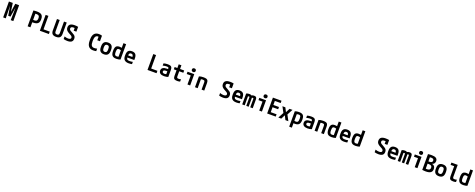

<svg xmlns="http://www.w3.org/2000/svg" viewBox="456 -4422 20538 8296"><g transform="rotate(20 10725.0 -273.5)"><path d="M41 0V-730H218L273 -349H277L332 -730H509V0H389L399 -554H395L327 -140H223L155 -554H151L161 0Z M1167 -728Q1218 -735 1256 -737.5Q1294 -740 1326 -740Q1430 -740 1493.5 -715Q1557 -690 1586 -633.5Q1615 -577 1615 -485Q1615 -394 1586 -338Q1557 -282 1493.5 -256.5Q1430 -231 1326 -231Q1299 -231 1272.5 -232.5Q1246 -234 1225 -236L1274 -346Q1291 -345 1308.5 -343Q1326 -341 1345 -341Q1398 -341 1429 -355Q1460 -369 1474 -401Q1488 -433 1488 -484Q1488 -537 1474 -568.5Q1460 -600 1428.5 -614Q1397 -628 1345 -628Q1326 -628 1307.5 -626.5Q1289 -625 1273 -623L1295 -657V0H1167Z M1729 0V-730H1857V-111H2144V0Z M2475 10Q2359 10 2305 -42Q2251 -94 2251 -205V-730H2376V-216Q2376 -154 2399 -127.5Q2422 -101 2475 -101Q2529 -101 2551.5 -127.5Q2574 -154 2574 -216V-730H2699V-205Q2699 -94 2645 -42Q2591 10 2475 10Z M2998 10Q2951 10 2905 3.5Q2859 -3 2818 -15V-135Q2861 -119 2903 -110.5Q2945 -102 2987 -102Q3052 -102 3084 -122Q3116 -142 3116 -183Q3116 -207 3104.5 -226Q3093 -245 3066.5 -264.5Q3040 -284 2992 -307Q2920 -344 2877 -378.5Q2834 -413 2815.5 -452.5Q2797 -492 2797 -544Q2797 -644 2863 -692Q2929 -740 3064 -740Q3102 -740 3144 -736.5Q3186 -733 3226 -724V-503H3101V-676L3136 -622Q3116 -625 3095 -626.5Q3074 -628 3055 -628Q2987 -628 2956 -607.5Q2925 -587 2925 -543Q2925 -517 2937.5 -495Q2950 -473 2980 -452Q3010 -431 3060 -406Q3129 -371 3169.5 -339Q3210 -307 3227 -269.5Q3244 -232 3244 -183Q3244 -85 3183.5 -37.5Q3123 10 2998 10Z M4178 10Q4037 10 3967 -76.5Q3897 -163 3897 -335V-395Q3897 -567 3968 -653.5Q4039 -740 4180 -740Q4218 -740 4256 -734Q4294 -728 4325 -717V-463H4201V-694L4255 -598Q4215 -628 4171 -628Q4100 -628 4062.5 -566Q4025 -504 4025 -386V-344Q4025 -215 4063.5 -158.5Q4102 -102 4190 -102Q4218 -102 4252.5 -107Q4287 -112 4320 -120V-4Q4289 2 4249.5 6Q4210 10 4178 10Z M4675 10Q4560 10 4503 -52Q4446 -114 4446 -240V-280Q4446 -407 4503 -468.5Q4560 -530 4675 -530Q4791 -530 4847.5 -468.5Q4904 -407 4904 -280V-240Q4904 -114 4847.5 -52Q4791 10 4675 10ZM4675 -99Q4731 -99 4755 -133.5Q4779 -168 4779 -249V-271Q4779 -352 4755 -386.5Q4731 -421 4675 -421Q4620 -421 4595.5 -386.5Q4571 -352 4571 -271V-249Q4571 -168 4595.5 -133.5Q4620 -99 4675 -99Z M5243 10Q5155 10 5101 -18Q5047 -46 5022.5 -107.5Q4998 -169 4998 -270Q4998 -365 5018 -422Q5038 -479 5083 -504.5Q5128 -530 5202 -530Q5246 -530 5287 -521.5Q5328 -513 5365 -495L5336 -392Q5297 -409 5268.5 -416Q5240 -423 5214 -423Q5178 -423 5158 -408.5Q5138 -394 5129 -360.5Q5120 -327 5120 -267Q5120 -201 5130 -163.5Q5140 -126 5164 -111Q5188 -96 5231 -96Q5263 -96 5289.5 -103Q5316 -110 5336 -123L5307 -65V-730H5430V-22Q5395 -8 5346.5 1Q5298 10 5243 10Z M5815 10Q5683 10 5618.5 -51.5Q5554 -113 5554 -240V-280Q5554 -409 5607.5 -469.5Q5661 -530 5775 -530Q5889 -530 5942.5 -469.5Q5996 -409 5996 -280V-206H5619V-304H5902L5875 -272V-275Q5875 -357 5852.5 -391Q5830 -425 5776 -425Q5722 -425 5699 -391Q5676 -357 5676 -275V-245Q5676 -184 5688 -152Q5700 -120 5732 -107.5Q5764 -95 5823 -95Q5855 -95 5887 -98Q5919 -101 5964 -111V-6Q5930 1 5891 5.5Q5852 10 5815 10Z M6679 0V-730H6807V-111H7094V0Z M7438 10Q7323 10 7261.5 -35.5Q7200 -81 7200 -165Q7200 -250 7263.5 -293.5Q7327 -337 7451 -337H7562V-238H7449Q7385 -238 7354 -220.5Q7323 -203 7323 -166Q7323 -131 7350.5 -111.5Q7378 -92 7428 -92Q7457 -92 7483 -99Q7509 -106 7530 -119L7504 -54V-337Q7504 -375 7497.5 -394Q7491 -413 7470.5 -419.5Q7450 -426 7410 -426Q7383 -426 7356.5 -423.5Q7330 -421 7299.5 -415.5Q7269 -410 7231 -399V-503Q7269 -516 7317 -523Q7365 -530 7419 -530Q7499 -530 7544.5 -513Q7590 -496 7608.5 -454.5Q7627 -413 7627 -340V-22Q7591 -7 7539.5 1.5Q7488 10 7438 10Z M8044 10Q7947 10 7905 -27Q7863 -64 7863 -151V-414H7738V-520H7863V-690H7987V-520H8176V-414H7987V-181Q7987 -133 8004.5 -116Q8022 -99 8070 -99Q8100 -99 8126.5 -103.5Q8153 -108 8176 -117V-8Q8144 1 8111.5 5.5Q8079 10 8044 10Z M8516 0V-414H8331V-520H8640V0ZM8563 -589Q8523 -589 8498.5 -611.5Q8474 -634 8474 -673Q8474 -713 8498.5 -735Q8523 -757 8563 -757Q8604 -757 8628 -735Q8652 -713 8652 -673Q8652 -634 8628 -611.5Q8604 -589 8563 -589Z M8862 -498Q8905 -515 8954 -522.5Q9003 -530 9064 -530Q9151 -530 9199.5 -513Q9248 -496 9268 -454.5Q9288 -413 9288 -340V0H9165V-333Q9165 -368 9156 -387.5Q9147 -407 9125.5 -415Q9104 -423 9065 -423Q9043 -423 9025.5 -420.5Q9008 -418 8987 -410.5Q8966 -403 8935 -389L8985 -466V0H8862Z M10148 10Q10101 10 10055 3.5Q10009 -3 9968 -15V-135Q10011 -119 10053 -110.5Q10095 -102 10137 -102Q10202 -102 10234 -122Q10266 -142 10266 -183Q10266 -207 10254.5 -226Q10243 -245 10216.5 -264.5Q10190 -284 10142 -307Q10070 -344 10027 -378.5Q9984 -413 9965.5 -452.5Q9947 -492 9947 -544Q9947 -644 10013 -692Q10079 -740 10214 -740Q10252 -740 10294 -736.5Q10336 -733 10376 -724V-503H10251V-676L10286 -622Q10266 -625 10245 -626.5Q10224 -628 10205 -628Q10137 -628 10106 -607.5Q10075 -587 10075 -543Q10075 -517 10087.5 -495Q10100 -473 10130 -452Q10160 -431 10210 -406Q10279 -371 10319.5 -339Q10360 -307 10377 -269.5Q10394 -232 10394 -183Q10394 -85 10333.5 -37.5Q10273 10 10148 10Z M10765 10Q10633 10 10568.5 -51.5Q10504 -113 10504 -240V-280Q10504 -409 10557.5 -469.5Q10611 -530 10725 -530Q10839 -530 10892.5 -469.5Q10946 -409 10946 -280V-206H10569V-304H10852L10825 -272V-275Q10825 -357 10802.5 -391Q10780 -425 10726 -425Q10672 -425 10649 -391Q10626 -357 10626 -275V-245Q10626 -184 10638 -152Q10650 -120 10682 -107.5Q10714 -95 10773 -95Q10805 -95 10837 -98Q10869 -101 10914 -111V-6Q10880 1 10841 5.5Q10802 10 10765 10Z M11033 0V-500Q11063 -515 11098.5 -522.5Q11134 -530 11176 -530Q11211 -530 11232 -523.5Q11253 -517 11275 -500Q11303 -517 11327 -523.5Q11351 -530 11386 -530Q11436 -530 11465 -516Q11494 -502 11505.5 -470Q11517 -438 11517 -381V0H11402V-382Q11402 -397 11399 -406Q11396 -415 11388 -419Q11380 -423 11367 -423Q11355 -423 11346 -419.5Q11337 -416 11329 -410V0H11220V-394Q11220 -404 11216.5 -410.5Q11213 -417 11206 -420Q11199 -423 11187 -423Q11164 -423 11148 -410V0Z M11816 0V-414H11631V-520H11940V0ZM11863 -589Q11823 -589 11798.5 -611.5Q11774 -634 11774 -673Q11774 -713 11798.5 -735Q11823 -757 11863 -757Q11904 -757 11928 -735Q11952 -713 11952 -673Q11952 -634 11928 -611.5Q11904 -589 11863 -589Z M12180 0V-730H12575V-624H12307V-438H12565V-334H12307V-106H12575V0Z M12694 0 12833 -260 12694 -520H12828L12923 -335H12927L13022 -520H13156L13017 -260L13156 0H13020L12927 -185H12923L12830 0Z M13270 -498Q13348 -530 13457 -530Q13547 -530 13600.5 -504.5Q13654 -479 13678 -422.5Q13702 -366 13702 -270Q13702 -169 13677.5 -107.5Q13653 -46 13599 -18Q13545 10 13457 10Q13424 10 13393.5 6.5Q13363 3 13335 -4L13361 -113Q13395 -103 13420 -99Q13445 -95 13467 -95Q13511 -95 13535.5 -111Q13560 -127 13570 -164.5Q13580 -202 13580 -268Q13580 -328 13571 -362Q13562 -396 13539.5 -409.5Q13517 -423 13477 -423Q13453 -423 13427 -418Q13401 -413 13365 -402L13393 -467V210H13270Z M14038 10Q13923 10 13861.5 -35.5Q13800 -81 13800 -165Q13800 -250 13863.5 -293.5Q13927 -337 14051 -337H14162V-238H14049Q13985 -238 13954 -220.5Q13923 -203 13923 -166Q13923 -131 13950.5 -111.5Q13978 -92 14028 -92Q14057 -92 14083 -99Q14109 -106 14130 -119L14104 -54V-337Q14104 -375 14097.5 -394Q14091 -413 14070.5 -419.5Q14050 -426 14010 -426Q13983 -426 13956.5 -423.5Q13930 -421 13899.5 -415.5Q13869 -410 13831 -399V-503Q13869 -516 13917 -523Q13965 -530 14019 -530Q14099 -530 14144.5 -513Q14190 -496 14208.5 -454.5Q14227 -413 14227 -340V-22Q14191 -7 14139.5 1.5Q14088 10 14038 10Z M14362 -498Q14405 -515 14454 -522.5Q14503 -530 14564 -530Q14651 -530 14699.5 -513Q14748 -496 14768 -454.5Q14788 -413 14788 -340V0H14665V-333Q14665 -368 14656 -387.5Q14647 -407 14625.5 -415Q14604 -423 14565 -423Q14543 -423 14525.5 -420.5Q14508 -418 14487 -410.5Q14466 -403 14435 -389L14485 -466V0H14362Z M15143 10Q15055 10 15001 -18Q14947 -46 14922.5 -107.5Q14898 -169 14898 -270Q14898 -365 14918 -422Q14938 -479 14983 -504.5Q15028 -530 15102 -530Q15146 -530 15187 -521.5Q15228 -513 15265 -495L15236 -392Q15197 -409 15168.5 -416Q15140 -423 15114 -423Q15078 -423 15058 -408.5Q15038 -394 15029 -360.5Q15020 -327 15020 -267Q15020 -201 15030 -163.5Q15040 -126 15064 -111Q15088 -96 15131 -96Q15163 -96 15189.5 -103Q15216 -110 15236 -123L15207 -65V-730H15330V-22Q15295 -8 15246.5 1Q15198 10 15143 10Z M15715 10Q15583 10 15518.5 -51.5Q15454 -113 15454 -240V-280Q15454 -409 15507.5 -469.5Q15561 -530 15675 -530Q15789 -530 15842.5 -469.5Q15896 -409 15896 -280V-206H15519V-304H15802L15775 -272V-275Q15775 -357 15752.5 -391Q15730 -425 15676 -425Q15622 -425 15599 -391Q15576 -357 15576 -275V-245Q15576 -184 15588 -152Q15600 -120 15632 -107.5Q15664 -95 15723 -95Q15755 -95 15787 -98Q15819 -101 15864 -111V-6Q15830 1 15791 5.5Q15752 10 15715 10Z M16243 10Q16155 10 16101 -18Q16047 -46 16022.5 -107.5Q15998 -169 15998 -270Q15998 -365 16018 -422Q16038 -479 16083 -504.5Q16128 -530 16202 -530Q16246 -530 16287 -521.5Q16328 -513 16365 -495L16336 -392Q16297 -409 16268.5 -416Q16240 -423 16214 -423Q16178 -423 16158 -408.5Q16138 -394 16129 -360.5Q16120 -327 16120 -267Q16120 -201 16130 -163.5Q16140 -126 16164 -111Q16188 -96 16231 -96Q16263 -96 16289.5 -103Q16316 -110 16336 -123L16307 -65V-730H16430V-22Q16395 -8 16346.5 1Q16298 10 16243 10Z M17298 10Q17251 10 17205 3.5Q17159 -3 17118 -15V-135Q17161 -119 17203 -110.5Q17245 -102 17287 -102Q17352 -102 17384 -122Q17416 -142 17416 -183Q17416 -207 17404.5 -226Q17393 -245 17366.5 -264.5Q17340 -284 17292 -307Q17220 -344 17177 -378.5Q17134 -413 17115.5 -452.5Q17097 -492 17097 -544Q17097 -644 17163 -692Q17229 -740 17364 -740Q17402 -740 17444 -736.5Q17486 -733 17526 -724V-503H17401V-676L17436 -622Q17416 -625 17395 -626.5Q17374 -628 17355 -628Q17287 -628 17256 -607.5Q17225 -587 17225 -543Q17225 -517 17237.5 -495Q17250 -473 17280 -452Q17310 -431 17360 -406Q17429 -371 17469.5 -339Q17510 -307 17527 -269.5Q17544 -232 17544 -183Q17544 -85 17483.5 -37.5Q17423 10 17298 10Z M17915 10Q17783 10 17718.5 -51.5Q17654 -113 17654 -240V-280Q17654 -409 17707.5 -469.5Q17761 -530 17875 -530Q17989 -530 18042.5 -469.5Q18096 -409 18096 -280V-206H17719V-304H18002L17975 -272V-275Q17975 -357 17952.5 -391Q17930 -425 17876 -425Q17822 -425 17799 -391Q17776 -357 17776 -275V-245Q17776 -184 17788 -152Q17800 -120 17832 -107.5Q17864 -95 17923 -95Q17955 -95 17987 -98Q18019 -101 18064 -111V-6Q18030 1 17991 5.5Q17952 10 17915 10Z M18183 0V-500Q18213 -515 18248.5 -522.5Q18284 -530 18326 -530Q18361 -530 18382 -523.5Q18403 -517 18425 -500Q18453 -517 18477 -523.5Q18501 -530 18536 -530Q18586 -530 18615 -516Q18644 -502 18655.5 -470Q18667 -438 18667 -381V0H18552V-382Q18552 -397 18549 -406Q18546 -415 18538 -419Q18530 -423 18517 -423Q18505 -423 18496 -419.5Q18487 -416 18479 -410V0H18370V-394Q18370 -404 18366.5 -410.5Q18363 -417 18356 -420Q18349 -423 18337 -423Q18314 -423 18298 -410V0Z M18966 0V-414H18781V-520H19090V0ZM19013 -589Q18973 -589 18948.5 -611.5Q18924 -634 18924 -673Q18924 -713 18948.5 -735Q18973 -757 19013 -757Q19054 -757 19078 -735Q19102 -713 19102 -673Q19102 -634 19078 -611.5Q19054 -589 19013 -589Z M19478 10Q19447 10 19404.5 7.5Q19362 5 19311 -2V-728Q19363 -735 19405 -737.5Q19447 -740 19479 -740Q19615 -740 19681 -696.5Q19747 -653 19747 -564Q19747 -499 19715 -454Q19683 -409 19626 -395V-391Q19696 -378 19732.5 -329.5Q19769 -281 19769 -201Q19769 -93 19698.5 -41.5Q19628 10 19478 10ZM19413 -113Q19429 -106 19447.5 -102.5Q19466 -99 19493 -99Q19569 -99 19605 -128Q19641 -157 19641 -217Q19641 -278 19604 -306Q19567 -334 19487 -334H19374V-438H19472Q19547 -438 19583.5 -462Q19620 -486 19620 -535Q19620 -584 19589.5 -607.5Q19559 -631 19496 -631Q19474 -631 19452.5 -628Q19431 -625 19413 -617L19436 -656V-74Z M20075 10Q19960 10 19903 -52Q19846 -114 19846 -240V-280Q19846 -407 19903 -468.5Q19960 -530 20075 -530Q20191 -530 20247.5 -468.5Q20304 -407 20304 -280V-240Q20304 -114 20247.5 -52Q20191 10 20075 10ZM20075 -99Q20131 -99 20155 -133.5Q20179 -168 20179 -249V-271Q20179 -352 20155 -386.5Q20131 -421 20075 -421Q20020 -421 19995.5 -386.5Q19971 -352 19971 -271V-249Q19971 -168 19995.5 -133.5Q20020 -99 20075 -99Z M20732 10Q20636 10 20594.5 -27Q20553 -64 20553 -151V-624H20388V-730H20677V-181Q20677 -133 20694.5 -116Q20712 -99 20759 -99Q20789 -99 20814.5 -103.5Q20840 -108 20862 -117V-8Q20831 1 20798.5 5.5Q20766 10 20732 10Z M21193 10Q21105 10 21051 -18Q20997 -46 20972.5 -107.5Q20948 -169 20948 -270Q20948 -365 20968 -422Q20988 -479 21033 -504.5Q21078 -530 21152 -530Q21196 -530 21237 -521.5Q21278 -513 21315 -495L21286 -392Q21247 -409 21218.5 -416Q21190 -423 21164 -423Q21128 -423 21108 -408.5Q21088 -394 21079 -360.5Q21070 -327 21070 -267Q21070 -201 21080 -163.5Q21090 -126 21114 -111Q21138 -96 21181 -96Q21213 -96 21239.5 -103Q21266 -110 21286 -123L21257 -65V-730H21380V-22Q21345 -8 21296.5 1Q21248 10 21193 10Z"/></g></svg>

Font: M PLUS Code Latin SemiExpanded SemiBold
Style: Regular
Weight: 600
Width: 6
Designer: Coji Morishita
Foundry: UNDERFOREST DESIGN
Version: Version 1.002; ttfautohint (v1.8.3)